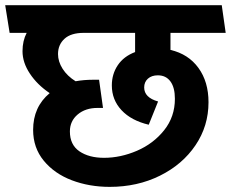

<svg xmlns="http://www.w3.org/2000/svg" viewBox="-46 -711 892 742"><path d="M759.8 -315.9Q759.8 -224.1 709.5 -149.7Q659.2 -75.2 572 -32Q484.9 11.2 377.9 11.2Q298.8 11.2 231.4 -14.4Q164.1 -40 123 -90.1Q82 -140.1 82 -209Q82 -297.9 146 -351.1Q98.1 -383.3 69.6 -426.3Q41 -469.2 41 -513.2Q41 -553.2 57.1 -584H-8.8L-25.9 -690.9H811L826.2 -584H612.8V-518.1Q682.1 -502 720.9 -448.5Q759.8 -395 759.8 -315.9ZM629.9 -329.1Q629.9 -373 612.5 -396.5Q595.2 -419.9 564 -419.9Q540 -419.9 525.6 -407Q511.2 -394 511.2 -373Q511.2 -334 564.9 -318.8L528.8 -229Q460.9 -245.1 423.6 -285.2Q386.2 -325.2 386.2 -380.9Q386.2 -424.8 409.2 -459Q432.1 -493.2 476.1 -509.8V-584H277.8Q228 -584 203.1 -561Q178.2 -538.1 178.2 -502Q178.2 -473.1 196 -445.1Q213.9 -417 246.1 -397Q278.3 -402.8 313 -402.8H336.9L352.1 -293.9H331.1Q284.2 -293.9 254.2 -268.6Q224.1 -243.2 224.1 -203.1Q224.1 -151.4 261 -126.2Q297.9 -101.1 356 -101.1Q419.9 -101.1 483.4 -128.4Q546.9 -155.8 588.4 -207.8Q629.9 -259.8 629.9 -329.1Z"/></svg>

Font: Kadwa
Style: Regular
Weight: 400
Designer: Sol Matas
Foundry: Sol Matas
Version: Version 1.000;PS 001.000;hotconv 1.0.70;makeotf.lib2.5.58329